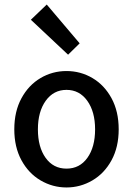

<svg xmlns="http://www.w3.org/2000/svg" viewBox="-20 -814 586 846"><path d="M43 0ZM43 -244Q43 -323 74.5 -381Q106 -439 158.5 -470Q211 -501 273 -501Q335 -501 387.5 -470Q440 -439 471.5 -381Q503 -323 503 -244Q503 -166 471.5 -108Q440 -50 387 -19Q334 12 273 12Q212 12 159 -19Q106 -50 74.5 -108Q43 -166 43 -244ZM399 -244Q399 -322 364.5 -370Q330 -418 273 -418Q216 -418 181.5 -370Q147 -322 147 -244Q147 -166 181 -118.5Q215 -71 273 -71Q331 -71 365 -118.5Q399 -166 399 -244ZM116 -727 186 -794 331 -623 280 -573Z"/></svg>

Font: Assistant SemiBold
Style: Regular
Weight: 600
Designer: Hebrew By Ben Nathan, Latin by Paul Hunt
Version: Version 2.001; ttfautohint (v1.6)